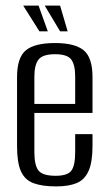

<svg xmlns="http://www.w3.org/2000/svg" viewBox="-20 -658 387 687"><path d="M181 9Q131 9 100 -2.5Q69 -14 55 -45Q41 -76 41 -135V-382Q41 -452 72.5 -478Q104 -504 177 -504Q248 -504 279.5 -478Q311 -452 311 -382V-254H103V-114Q103 -66 118 -47.5Q133 -29 179 -29Q221 -29 235 -47Q249 -65 249 -114V-178H311V-136Q311 -78 297 -46.5Q283 -15 254.5 -3Q226 9 181 9ZM103 -286H249V-384Q249 -426 235 -445Q221 -464 177 -464Q133 -464 118 -445Q103 -426 103 -384ZM222 -546H195L140 -638H195ZM151 -546H121L63 -638H118Z"/></svg>

Font: Alumni Sans
Style: Regular
Weight: 400
Designer: Robert E. Leuschke
Foundry: Robert E. Leuschke
Version: Version 1.018